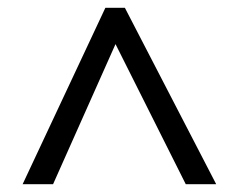

<svg xmlns="http://www.w3.org/2000/svg" viewBox="-20 -739 612 492"><path d="M38 -267 250 -719H300L534 -267H456L276 -626L116 -267Z"/></svg>

Font: Noto Sans Tifinagh Ahaggar
Style: Regular
Weight: 400
Designer: JamraPatel
Foundry: JamraPatel LLC
Version: Version 2.006; ttfautohint (v1.8.4.7-5d5b)